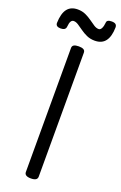

<svg xmlns="http://www.w3.org/2000/svg" viewBox="-222 -1167 779 1235"><g transform="rotate(20 167.0 -549.5)"><path d="M169 14Q147 14 136 7Q125 0 125 -14V-863Q125 -877 136 -883.5Q147 -890 169 -890Q191 -890 202 -883.5Q213 -877 213 -863V-14Q213 0 202 7Q191 14 169 14ZM19 -958Q-15 -958 -15 -984Q-13 -1049 11 -1080Q35 -1111 82 -1111Q112 -1111 136 -1100Q160 -1089 180 -1074.5Q200 -1060 217 -1049Q234 -1038 250 -1038Q262 -1038 269.5 -1053Q277 -1068 279 -1091Q279 -1113 313 -1113Q332 -1113 340.5 -1106Q349 -1099 349 -1085Q348 -1023 324 -991Q300 -959 251 -959Q221 -959 196.5 -970Q172 -981 152 -995.5Q132 -1010 115 -1021Q98 -1032 83 -1032Q71 -1032 64 -1020.5Q57 -1009 55 -984Q54 -971 45 -964.5Q36 -958 19 -958Z"/></g></svg>

Font: Playwrite IT Moderna
Style: Regular
Weight: 400
Designer: Veronika Burian, José Scaglione
Foundry: TypeTogether
Version: Version 1.002